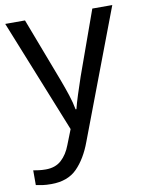

<svg xmlns="http://www.w3.org/2000/svg" viewBox="-87 -598 683 899"><g transform="rotate(-10 255.0 -148.0)"><path d="M1 -536H95L211 -231Q226 -191 238 -154.5Q250 -118 256 -85H260Q266 -110 279 -150.5Q292 -191 306 -232L415 -536H510L279 74Q251 150 206.5 195Q162 240 84 240Q60 240 42 237.5Q24 235 11 232V162Q22 164 37.5 166Q53 168 70 168Q116 168 144.5 142Q173 116 189 73L217 2Z"/></g></svg>

Font: Noto Kufi Arabic
Style: Regular
Weight: 400
Designer: Monotype Design Team, David Williams, Khaled Hosny
Foundry: Google LLC
Version: Version 2.109; ttfautohint (v1.8.4.7-5d5b)